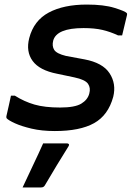

<svg xmlns="http://www.w3.org/2000/svg" viewBox="-20 -564 590 841"><path d="M243 -93Q308 -93 336 -110Q364 -127 371 -154Q378 -179 365.5 -197Q353 -215 306 -225L230 -241Q153 -256 123 -297Q93 -338 108 -397Q128 -474 193.5 -509Q259 -544 360 -544Q435 -544 481.5 -529.5Q528 -515 535 -507Q538 -503 536 -497Q531 -474 525.5 -453Q520 -432 515 -409H497Q463 -425 428.5 -433Q394 -441 346 -441Q228 -441 213 -386Q207 -362 217.5 -345.5Q228 -329 269 -319L350 -304Q430 -289 460 -243Q490 -197 476 -140Q454 -59 392 -24.5Q330 10 220 10Q163 10 118.5 -0.5Q74 -11 45.5 -24Q17 -37 9 -46Q7 -50 8 -55Q14 -82 19 -103.5Q24 -125 28 -145H45Q86 -119 131 -106Q176 -93 243 -93ZM169 64H273Q279 64 281.5 67.5Q284 71 280 77Q253 120 228.5 160.5Q204 201 177 247Q175 251 171 254Q167 257 160 257H79Q102 207 125.5 158Q149 109 169 64Z"/></svg>

Font: Recursive Sn Lnr St Med
Style: Italic
Weight: 500
Italic angle: -15°
Version: Version 1.079;hotconv 1.0.112;makeotfexe 2.5.65598; ttfautoh